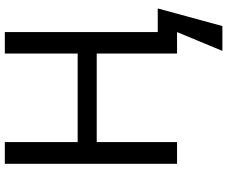

<svg xmlns="http://www.w3.org/2000/svg" viewBox="-93 -661 942 796"><g transform="rotate(-90 378.0 -263.0)"><path d="M97 -714H187V-412H554V-714H643V-80H741L668 188H565L643 0H554V-333H187V0H97Z"/></g></svg>

Font: BC Sans
Style: Regular
Weight: 400
Designer: Monotype Design Team
Province of B.C.
Foundry: Monotype Imaging Inc.
Version: Version 2.000;GOOG;noto-source:20170915:90ef993387c0